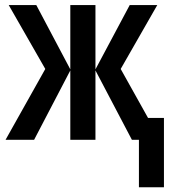

<svg xmlns="http://www.w3.org/2000/svg" viewBox="-20 -562 688 772"><path d="M612.3 -541.5 465.3 -284.7 575.2 -87.9H639.2V190.9H538.6V0H510.3L363.8 -278.8V0H262.7V-278.8L117.2 0H2.4L162.1 -284.7L15.1 -541.5H126L262.7 -283.2V-541.5H363.8V-283.2L501.5 -541.5Z"/></svg>

Font: Open Sans Condensed SemiBold
Style: Regular
Weight: 600
Width: 3
Designer: Monotype Design Team
Foundry: Monotype Imaging Inc.
Version: Version 3.000; ttfautohint (v1.8.4)